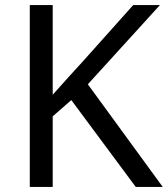

<svg xmlns="http://www.w3.org/2000/svg" viewBox="-20 -734 659 754"><path d="M619 0H513L260 -341L187 -277V0H97V-714H187V-362Q217 -396 248 -430Q279 -464 310 -498L503 -714H608L325 -403Z"/></svg>

Font: Noto Sans Chakma
Style: Regular
Weight: 400
Designer: Zachary Quinn Scheuren - Monotype Design Team
Foundry: Monotype Imaging Inc.
Version: Version 2.003; ttfautohint (v1.8.4.7-5d5b)